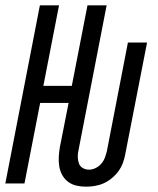

<svg xmlns="http://www.w3.org/2000/svg" viewBox="-23 -690 593 722"><path d="M300 12Q282 12 264.5 8Q247 4 233.5 -6Q220 -16 211.5 -31Q203 -46 200 -63.5Q197 -81 198 -99.5Q199 -118 202 -136L235 -303H128L69 0H-3L127 -670H199L140 -367H247L306 -670H378L272 -124Q269 -111 269.5 -98.5Q270 -86 274 -75Q278 -64 288.5 -58Q299 -52 312 -52Q324 -52 336.5 -58Q349 -64 358 -74.5Q367 -85 371.5 -97.5Q376 -110 379 -122L458 -530H530L448 -110Q445 -93 439 -77Q433 -61 422.5 -46.5Q412 -32 397.5 -20Q383 -8 367.5 -1Q352 6 334.5 9Q317 12 300 12Z"/></svg>

Font: Lode
Style: Italic
Weight: 400
Italic angle: -11°
Monospace: yes
Designer: Belleve Invis
Foundry: Belleve Invis
Version: Version 29.2.0; ttfautohint (v1.8.3)